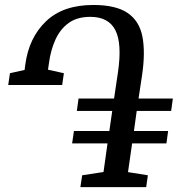

<svg xmlns="http://www.w3.org/2000/svg" viewBox="-20 -772 756 792"><path d="M525 -180.5 508 -62 590 -49 583 0H311.5L319 -49L407 -62.5L423.5 -180.5H277.5L285 -231.5H431L443 -314.5H297L304 -365.5H450.5L466.5 -473Q484 -592 456 -647.2Q428 -702.5 352.5 -702.5Q298 -702.5 263 -677Q228 -651.5 208.5 -608.2Q189 -565 182 -512L178 -484.5L243.5 -470L236.5 -421.5H14L21 -470L81.5 -483.5L84.5 -506.5Q99.5 -617 169.8 -684.2Q240 -751.5 365 -751.5Q458 -751.5 506.5 -718.5Q555 -685.5 567.5 -620.8Q580 -556 566 -461.5L551.5 -365.5H693L686 -314.5H544L532.5 -231.5H673.5L666.5 -180.5Z"/></svg>

Font: Merriweather Text Regular
Style: Italic
Weight: 400
Italic angle: -7.8°
Designer: Eben Sorkin
Foundry: Eben Sorkin
Version: Version 2.100; ttfautohint (v1.7.19-72a1) -l 8 -r 50 -G 200 